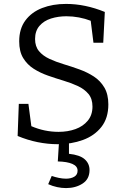

<svg xmlns="http://www.w3.org/2000/svg" viewBox="-20 -727 640 980"><path d="M159 -528Q159 -490 179 -466Q199 -442 232.5 -426.5Q266 -411 306 -399Q346 -387 386 -372.5Q426 -358 459 -336.5Q492 -315 512.5 -280.5Q533 -246 533 -194Q533 -124 497.5 -79Q462 -34 403 -12.5Q344 9 274 9Q224 9 172 -1.5Q120 -12 70 -33L76 -197H125L140 -83Q207 -54 279 -54Q326 -54 365 -68Q404 -82 428 -111Q452 -140 452 -183Q452 -223 431.5 -247.5Q411 -272 378 -287.5Q345 -303 305 -315Q265 -327 225 -341Q185 -355 152 -376Q119 -397 98.5 -430.5Q78 -464 78 -516Q78 -580 109.5 -622.5Q141 -665 195 -686Q249 -707 317 -707Q415 -707 515 -666L507 -509H457L443 -621Q415 -632 383 -638Q351 -644 319 -644Q277 -644 240.5 -632.5Q204 -621 181.5 -595Q159 -569 159 -528ZM317 233Q295 233 271.5 228Q248 223 226 213L244 171Q261 177 280.5 181Q300 185 317 185Q342 185 359 175Q376 165 376 144Q376 121 349 109.5Q322 98 275 97L281 0H332V58Q388 64 412.5 86Q437 108 437 141Q437 187 401.5 210Q366 233 317 233Z"/></svg>

Font: Bitter
Style: Regular
Weight: 400
Designer: Sol Matas, and Bitter project Authors
Foundry: Sol Matas
Version: Version 2.001